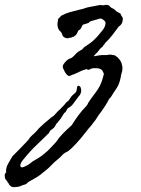

<svg xmlns="http://www.w3.org/2000/svg" viewBox="-250 -406 582 792"><path d="M136.7 -173.8Q147.5 -175.8 159.7 -177.7Q171.9 -179.7 185.5 -178.7Q192.4 -178.7 198.2 -180.2Q204.6 -181.6 211.9 -179.7Q215.8 -178.7 218.3 -178.7Q220.7 -178.7 223.6 -177.7Q225.1 -177.2 227.5 -174.8Q228.5 -173.8 233.4 -170.9Q247.1 -158.2 251.5 -145Q255.9 -131.8 254.9 -121.1Q254.9 -116.2 253.4 -110.4Q252 -104.5 250 -98.6Q249 -92.8 247.6 -85.4Q246.1 -78.1 244.1 -71.3Q240.2 -57.6 233.9 -46.9Q227.5 -36.1 219.7 -25.4L210.4 -10.3Q206.5 -3.4 200.2 2Q192.4 17.6 184.1 30.3Q175.8 43 167 55.7Q157.2 66.9 150.9 78.1Q144.5 89.4 134.8 100.6Q126 113.3 118.2 121.1Q115.7 123.5 113.8 126.2Q111.8 128.9 109.9 131.3Q107.9 133.8 106 136.5Q104 139.2 101.6 141.6Q93.8 152.3 85 162.6Q76.2 172.9 67.4 182.6Q57.6 193.4 48.8 202.1Q40 210.9 29.3 218.8Q15.6 224.1 6.8 233.9Q-2.4 244.1 -13.7 252.9Q-28.8 265.1 -38.6 275.9Q-48.3 286.6 -63.5 298.8L-73.2 306.2Q-78.1 309.6 -83 314.5Q-91.3 320.3 -97.9 324.7Q-104.5 329.1 -109.9 331.5Q-119.1 336.4 -129.9 342.8Q-134.8 345.7 -136.7 348.1Q-138.7 350.6 -142.6 353.5Q-146.5 355 -153.3 356.9Q-158.7 358.4 -163.1 360.4Q-169.4 364.3 -184.8 365.7Q-200.2 367.2 -205.1 362.3Q-211.9 356.9 -212.4 355.5L-213.9 351.6Q-215.8 349.1 -217.5 346.7Q-219.2 344.2 -220.7 341.8Q-223.1 337.4 -228.5 332Q-230.5 324.7 -230.5 316.9Q-230.5 309.1 -224.6 305.7Q-226.6 286.6 -216.8 270Q-207 253.9 -199.2 239.3Q-182.6 222.7 -166.5 206.1Q-150.4 189.5 -133.8 171.9Q-127.4 160.6 -116.7 151.4Q-111.3 147 -106.4 142.1Q-101.6 137.2 -96.7 131.8Q-91.8 125 -83.5 117.7Q-79.6 114.3 -75.9 110.8Q-72.3 107.4 -68.4 103.5L-44.9 84Q-39.1 78.1 -33.7 75.2Q-28.3 72.3 -22.5 65.4Q-12.2 53.2 -6.3 48.3Q-2.9 45.9 -0.2 43Q2.4 40 4.9 37.1Q17.6 24.9 20.5 20Q23.9 14.2 31.2 10.7Q36.6 4.4 40 -1.5Q43 -6.8 49.8 -13.7Q51.3 -15.1 57.1 -20Q62 -23.9 64.5 -28.3Q65.9 -31.7 66.9 -39.1Q67.4 -42 67.9 -44.9Q68.4 -47.9 69.3 -50.8Q74.7 -53.7 77.1 -51.3Q80.1 -48.3 82 -46.9Q90.8 -24.4 73.2 -6.8Q61.5 8.3 52.7 21Q43.9 33.7 30.3 40Q28.3 42.5 26.6 45.2Q24.9 47.9 23.4 51.3Q20.5 57.6 14.6 60.5Q8.8 70.3 3.4 78.6Q-2 86.9 -8.8 94.7Q-11.2 99.1 -15.6 102.5Q-19 105.5 -21.5 112.3Q-26.9 122.1 -35.2 127Q-44.4 132.3 -47.9 142.6Q-61.5 156.2 -80.6 174.3Q-99.6 192.4 -109.9 202.6Q-124 216.8 -135.7 230.5Q-147.5 244.1 -156.2 254.9Q-168.5 271.5 -165.8 280Q-163.1 288.6 -146.5 280.3Q-132.8 273.9 -128.4 270Q-123 265.6 -115.2 259.8Q-101.6 252 -88.9 244.1Q-76.2 236.3 -64.5 225.6Q-51.8 215.8 -41.5 204.1Q-31.2 192.4 -19.5 180.7Q-5.9 160.2 11.2 143.1Q28.3 126 45.9 110.4Q60.5 86.9 74.7 67.9Q88.9 48.8 105.5 32.2Q110.8 26.9 114.3 17.6Q118.7 10.7 123.3 4.2Q127.9 -2.4 132.8 -8.8Q137.7 -15.1 142.8 -22.2Q147.9 -29.3 153.3 -37.1Q163.1 -51.8 168.5 -66.9Q173.8 -82 178.7 -101.6Q175.3 -107.4 174.8 -109.4Q174.3 -112.3 171.9 -115.2Q166 -123 151.4 -124.5Q136.7 -126 127 -123L117.7 -118.7Q113.3 -116.2 108.4 -121.1Q94.2 -118.2 81.5 -111.8Q70.3 -106 54.7 -99.6Q51.3 -98.6 47.9 -97.4Q44.4 -96.2 41 -94.2Q34.2 -90.3 28.3 -95.7Q24.4 -98.6 20 -105.5Q15.6 -112.3 13.7 -117.2Q11.7 -120.1 9.8 -125.5Q7.8 -130.9 9.8 -136.7Q11.7 -141.6 18.1 -148.9Q24.4 -156.2 28.3 -159.2Q31.7 -161.6 36.1 -163.6L44.9 -167Q48.3 -168.9 54.7 -175.3L64.5 -185.5Q72.3 -193.4 81.5 -197.8Q90.8 -202.1 95.7 -210Q105.5 -217.3 119.6 -226.6Q132.3 -234.9 144.5 -248Q148.4 -252 149.9 -253.9Q151.4 -255.9 155.3 -259.8L173.3 -281.7Q183.6 -293.9 185.5 -310.5Q186.5 -315.4 179.2 -321.8Q171.9 -328.1 168 -329.1Q162.6 -330.1 159.2 -328.6Q154.8 -326.7 151.4 -326.2Q144.5 -324.2 137.7 -322.3Q130.9 -320.3 124 -318.4Q121.1 -317.4 119.1 -315.4Q117.2 -313.5 115.2 -311.5Q109.4 -309.6 105.7 -308.3Q102.1 -307.1 100.6 -306.6Q99.1 -306.2 97.2 -305.7Q95.2 -305.2 92.8 -304.7Q88.9 -300.8 87.4 -296.4Q85.9 -291.5 83 -288.1Q80.6 -283.7 77.6 -282.7Q74.7 -281.7 72.3 -278.3Q67.4 -265.6 63.5 -262.2Q59.6 -258.8 54.7 -254.9Q50.8 -254.9 46.4 -252Q41.5 -249 38.1 -251Q31.2 -246.1 21 -249.5Q10.7 -252.9 7.8 -259.8Q5.4 -271 -2 -277.3Q-9.3 -283.7 -11.7 -294.9Q-13.7 -302.7 -12.7 -311Q-11.7 -319.3 -9.8 -329.1Q-4.9 -332 -3.4 -334.5Q-2 -336.9 2 -340.8Q19.5 -350.6 38.6 -356Q57.6 -361.3 78.1 -366.2Q83.5 -367.2 88.6 -368.4Q93.8 -369.6 98.6 -371.6Q103.5 -373.5 108.4 -374.8Q113.3 -376 118.2 -377L141.1 -381.3Q146.5 -382.3 152.6 -383.5Q158.7 -384.8 165 -385.7Q172.4 -382.8 181.6 -385.3Q190.4 -387.2 198.2 -383.8Q200.7 -383.3 203.1 -379.9Q205.1 -377 208 -375Q210.4 -373 214.4 -371.6Q218.3 -370.1 220.7 -368.2Q231.9 -356.9 237.3 -355Q240.2 -354 242.9 -352.3Q245.6 -350.6 248 -348.6Q248.5 -343.3 252 -339.4Q254.9 -335.9 256.8 -331.1Q256.8 -306.2 240.2 -296.9Q226.6 -278.3 213.4 -261.2Q200.2 -244.1 183.6 -228.5Q181.2 -223.1 178.2 -220.7Q175.3 -218.3 172.9 -212.9Q167 -210 162.1 -203.6Q159.7 -200.2 157.2 -197.3Q154.8 -194.3 152.3 -191.4Q148.9 -187 144 -182.6Q139.6 -179.2 136.7 -173.8Z"/></svg>

Font: Fasthand
Style: Regular
Weight: 400
Designer: Danh Hong
Version: Version 8.002; ttfautohint (v1.8.3)